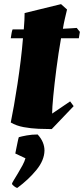

<svg xmlns="http://www.w3.org/2000/svg" viewBox="-20 -612 406 928"><path d="M230 12Q202 12 166 10.5Q130 9 94.5 2.5Q59 -4 32 -20Q39 -54 47.5 -102Q56 -150 64.5 -206Q73 -262 80 -319Q87 -376 91 -427H32Q34 -440 36 -452Q38 -464 41 -470Q52 -470 65.5 -470Q79 -470 95 -470Q99 -518 99 -549L275 -592L304 -566Q299 -545 293.5 -521.5Q288 -498 284 -473Q304 -474 321 -475Q338 -476 351 -477L366 -458L361 -427H275Q262 -353 252.5 -279Q243 -205 237.5 -147.5Q232 -90 232 -63L319 -122L336 -99ZM64 296Q58 296 48 288Q38 280 38 276Q38 273 46.5 259Q55 245 66.5 226Q78 207 88.5 187.5Q99 168 103 153L54 130Q55 124 58.5 107Q62 90 65.5 73Q69 56 71 51Q85 47 109.5 42.5Q134 38 162 38Q195 74 195 116Q194 163 156 209.5Q118 256 64 296Z"/></svg>

Font: Labrada Black
Style: Italic
Weight: 900
Italic angle: -7°
Designer: Mercedes Jáuregui
Foundry: Omnibus-Type Team
Version: Version 1.000; ttfautohint (v1.8.4.7-5d5b)